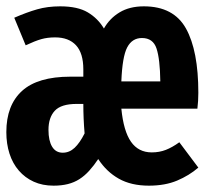

<svg xmlns="http://www.w3.org/2000/svg" viewBox="-26 -569 646 606"><path d="M357 -226Q364 -155 387.5 -121.5Q411 -88 453 -88Q477 -88 497.5 -96Q518 -104 540 -120L600 -40Q571 -15 533 1Q495 17 444 17Q388 17 349 -5Q310 -27 284 -67Q270 -46 255.5 -30Q241 -14 224.5 -3.5Q208 7 188 12Q168 17 143 17Q108 17 80.5 4.5Q53 -8 33.5 -30.5Q14 -53 4 -84Q-6 -115 -6 -152Q-6 -237 43.5 -282Q93 -327 196 -327H237V-350Q237 -401 214 -426Q191 -451 148 -451Q124 -451 104.5 -445.5Q85 -440 55 -426L19 -513Q58 -530 91 -539.5Q124 -549 164 -549Q219 -549 251 -530Q283 -511 302 -479Q320 -511 351.5 -530Q383 -549 428 -549Q522 -549 561 -479Q600 -409 600 -276Q600 -250 597 -226ZM422 -449Q391 -449 375.5 -419.5Q360 -390 357 -312H480Q479 -383 468 -416Q457 -449 422 -449ZM172 -87Q193 -87 209.5 -102.5Q226 -118 241 -148Q239 -171 238 -194.5Q237 -218 237 -241H216Q167 -241 147 -219.5Q127 -198 127 -159Q127 -125 138.5 -106Q150 -87 172 -87Z"/></svg>

Font: Qzxlaeiskcpccdgjqmyffctclhy
Style: Regular
Weight: 700
Monospace: yes
Designer: Carrois Corporate & Edenspiekermann
Foundry: Carrois Corporate GbR & Edenspiekermann AG
Version: Version 2.001